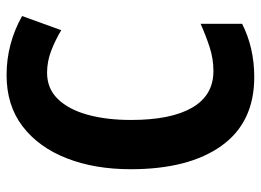

<svg xmlns="http://www.w3.org/2000/svg" viewBox="-122 -642 774 569"><g transform="rotate(-90 264.5 -357.0)"><path d="M334 -604Q287 -604 256 -572Q225 -540 209.5 -484Q194 -428 194 -355Q194 -237 230.5 -174Q267 -111 339 -111Q375 -111 409 -122Q443 -133 479 -149V-26Q408 10 321 10Q187 10 117.5 -87Q48 -184 48 -356Q48 -463 80.5 -546Q113 -629 175 -676.5Q237 -724 327 -724Q420 -724 502 -678L460 -562Q430 -580 398.5 -592Q367 -604 334 -604Z"/></g></svg>

Font: Noto Sans Condensed
Style: Bold
Weight: 700
Width: 3
Designer: Monotype Design Team
Foundry: Monotype Imaging Inc.
Version: Version 2.013; ttfautohint (v1.8.4.7-5d5b)